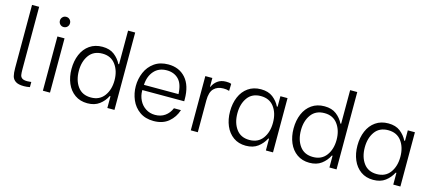

<svg xmlns="http://www.w3.org/2000/svg" viewBox="-55 -1271 4048 1798"><g transform="rotate(15 1968.5 -372.0)"><path d="M83 -138V-750H152V-147Q152 -108 155.5 -89Q159 -70 174.5 -59Q190 -48 224 -48Q234 -48 246 -49.5Q258 -51 263 -51V-1Q233 5 205 5Q151 5 124.5 -13Q98 -31 90.5 -60.5Q83 -90 83 -138Z M389 -526H458V0H389ZM373 -676Q373 -696 387 -710.5Q401 -725 422 -725Q443 -725 457 -710.5Q471 -696 471 -676Q471 -655 457 -640.5Q443 -626 422 -626Q401 -626 387 -640.5Q373 -655 373 -676Z M595 -267Q595 -345 621.5 -407.5Q648 -470 699.5 -506Q751 -542 823 -542Q894 -542 938.5 -507.5Q983 -473 1007 -424H1014V-750H1083V0H1014V-114H1007Q982 -63 936 -28.5Q890 6 820 6Q750 6 699 -30Q648 -66 621.5 -128Q595 -190 595 -267ZM1012 -267Q1012 -358 967 -419Q922 -480 839 -480Q754 -480 710 -419.5Q666 -359 666 -268Q666 -176 710 -115.5Q754 -55 839 -55Q922 -55 967 -115.5Q1012 -176 1012 -267Z M1218 -268Q1218 -338 1245 -401Q1272 -464 1327 -503Q1382 -542 1462 -542Q1567 -542 1630 -471Q1693 -400 1693 -266V-247H1287V-240Q1287 -192 1308.5 -148.5Q1330 -105 1370 -79Q1410 -53 1461 -53Q1517 -53 1557 -81.5Q1597 -110 1617 -159H1685Q1663 -88 1607 -41Q1551 6 1462 6Q1382 6 1327 -33Q1272 -72 1245 -135Q1218 -198 1218 -268ZM1624 -298Q1620 -397 1576 -441Q1532 -485 1462 -485Q1384 -485 1338.5 -433Q1293 -381 1289 -298Z M1823 -526H1891V-442H1896Q1910 -477 1943 -501.5Q1976 -526 2025 -526Q2043 -526 2053.5 -524.5Q2064 -523 2076 -518L2074 -450Q2057 -455 2045.5 -456.5Q2034 -458 2017 -458Q1960 -458 1925.5 -423.5Q1891 -389 1891 -309V0H1823Z M2132 -267Q2132 -345 2158.5 -407.5Q2185 -470 2236.5 -506Q2288 -542 2360 -542Q2431 -542 2475.5 -507.5Q2520 -473 2544 -424H2551V-526H2620V0H2551V-114H2544Q2518 -63 2472.5 -28.5Q2427 6 2356 6Q2286 6 2235.5 -30Q2185 -66 2158.5 -128Q2132 -190 2132 -267ZM2548 -268Q2548 -360 2503.5 -420Q2459 -480 2375 -480Q2290 -480 2246.5 -419.5Q2203 -359 2203 -268Q2203 -176 2247 -115.5Q2291 -55 2375 -55Q2459 -55 2503.5 -115.5Q2548 -176 2548 -268Z M2748 -267Q2748 -345 2774.5 -407.5Q2801 -470 2852.5 -506Q2904 -542 2976 -542Q3047 -542 3091.5 -507.5Q3136 -473 3160 -424H3167V-750H3236V0H3167V-114H3160Q3135 -63 3089 -28.5Q3043 6 2973 6Q2903 6 2852 -30Q2801 -66 2774.5 -128Q2748 -190 2748 -267ZM3165 -267Q3165 -358 3120 -419Q3075 -480 2992 -480Q2907 -480 2863 -419.5Q2819 -359 2819 -268Q2819 -176 2863 -115.5Q2907 -55 2992 -55Q3075 -55 3120 -115.5Q3165 -176 3165 -267Z M3367 -267Q3367 -345 3393.5 -407.5Q3420 -470 3471.5 -506Q3523 -542 3595 -542Q3666 -542 3710.5 -507.5Q3755 -473 3779 -424H3786V-526H3855V0H3786V-114H3779Q3753 -63 3707.5 -28.5Q3662 6 3591 6Q3521 6 3470.5 -30Q3420 -66 3393.5 -128Q3367 -190 3367 -267ZM3783 -268Q3783 -360 3738.5 -420Q3694 -480 3610 -480Q3525 -480 3481.5 -419.5Q3438 -359 3438 -268Q3438 -176 3482 -115.5Q3526 -55 3610 -55Q3694 -55 3738.5 -115.5Q3783 -176 3783 -268Z"/></g></svg>

Font: Be Vietnam Light
Style: Regular
Weight: 300
Designer: Gabriel Lam
Foundry: TypeRant
Version: Version 4.000